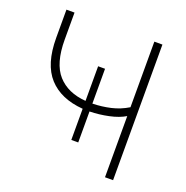

<svg xmlns="http://www.w3.org/2000/svg" viewBox="-126 -822 910 938"><g transform="rotate(20 328.5 -352.5)"><path d="M519 0V-318Q486 -298 436.5 -287.5Q387 -277 338 -276V-115H302V-277Q186 -286 124 -354Q62 -422 62 -559V-705H104V-565Q104 -441 156 -383Q208 -325 302 -318V-498H338V-317Q386 -318 432 -328.5Q478 -339 519 -364V-705H561V0Z"/></g></svg>

Font: Nunito Sans ExtraLight
Style: Regular
Weight: 200
Designer: Vernon Adams
Foundry: Vernon Adams
Version: Version 3.006; ttfautohint (v1.8.3)